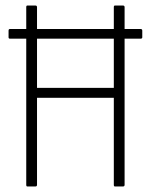

<svg xmlns="http://www.w3.org/2000/svg" viewBox="-20 -675 545 695"><path d="M16 -535Q11 -535 11 -540V-564Q11 -570 16 -570H489Q495 -570 495 -564V-540Q495 -535 489 -535H431H75ZM79 0Q75 0 75 -6V-649Q75 -655 79 -655H108Q114 -655 114 -649V-357H392V-649Q392 -655 396 -655H425Q431 -655 431 -649V-6Q431 0 425 0H396Q392 0 392 -6V-321H114V-6Q114 0 108 0Z"/></svg>

Font: Sofia Sans Condensed ExtraLight
Style: Regular
Weight: 250
Version: Version 4.100